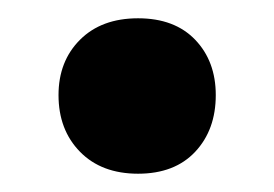

<svg xmlns="http://www.w3.org/2000/svg" viewBox="-20 -373 300 210"><path d="M131 -183Q91 -183 67.5 -207Q44 -231 44 -269Q44 -306 67.5 -329.5Q91 -353 131 -353Q171 -353 193.5 -329.5Q216 -306 216 -269Q216 -231 193.5 -207Q171 -183 131 -183Z"/></svg>

Font: Nunito ExtraLight ExtraBold
Style: Regular
Weight: 800
Version: Version 3.602